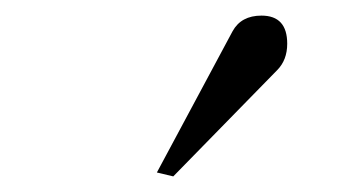

<svg xmlns="http://www.w3.org/2000/svg" viewBox="-20 -717 448 246"><path d="M348 -661Q348 -640 335 -627L202 -491L181 -496L278 -677Q289 -697 315 -697Q348 -697 348 -661Z"/></svg>

Font: GFS Didot
Style: Regular
Weight: 400
Designer: Takis Katsoulidis and George D. Matthiopoulos
Foundry: Takis Katsoulidis and George D. Matthiopoulos
Version: Version 1.0